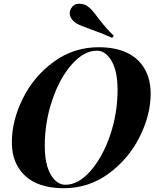

<svg xmlns="http://www.w3.org/2000/svg" viewBox="-20 -969 817 1003"><path d="M321.8 -3.9Q390.1 -3.9 453.1 -76.2Q516.1 -148.4 555.2 -262.2Q594.2 -376.5 594.2 -501Q594.2 -625 542 -678.7Q517.6 -704.1 485.8 -704.1Q418 -704.1 354.5 -631.8Q291 -559.6 252.9 -445.8Q213.9 -331.5 213.9 -207Q213.9 -83 265.6 -29.3Q290 -3.9 321.8 -3.9ZM495.1 -722.2Q668 -722.2 734.4 -611.3Q766.6 -557.1 767.1 -481Q767.1 -368.2 709 -252.9Q650.9 -137.7 546.9 -61.5Q442.9 14.2 313 14.2Q140.1 13.7 74.2 -96.7Q42 -150.4 42 -226.1Q42 -339.4 99.6 -455.1Q157.2 -570.8 261.2 -646.5Q364.7 -722.2 495.1 -722.2ZM351.1 -924.8Q365.7 -949.2 391.6 -949.2Q417 -949.2 432.6 -939.5Q448.2 -929.7 459.5 -917Q470.7 -904.3 502 -863.3Q533.2 -822.3 574.2 -782.2L565.9 -771Q514.6 -794.9 455.6 -815.4Q396.5 -835.9 378.9 -847.2Q361.8 -858.4 353 -872.1Q344.2 -885.7 344.2 -899.4Q344.2 -913.1 351.1 -924.8Z"/></svg>

Font: PlayfairDisplay-BoldItalic
Style: Bold Italic
Weight: 700
Italic angle: -14.9847°
Designer: Claus Eggers Sørensen
Foundry: Claus Eggers Sørensen
Version: Version 1.002;PS 001.002;hotconv 1.0.70;makeotf.lib2.5.58329